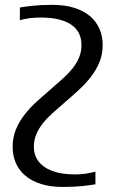

<svg xmlns="http://www.w3.org/2000/svg" viewBox="-20 -549 492 778"><path d="M239.3 -131.3Q214.4 -109.9 192.1 -89.8Q169.9 -69.8 153.3 -48.8Q136.7 -27.8 127 -4.9Q117.2 18.1 117.2 45.9Q117.2 72.3 128.4 93Q139.6 113.8 161.1 128.2Q182.6 142.6 213.1 150.1Q243.7 157.7 282.7 157.7Q307.1 157.7 326.9 154.8Q346.7 151.9 366.7 146.5V197.8Q344.7 201.7 312.5 205.1Q280.3 208.5 234.9 208.5Q185.1 208.5 147.2 196.8Q109.4 185.1 83.5 163.6Q57.6 142.1 44.4 112.1Q31.2 82 31.2 45.9Q31.2 7.3 44.7 -24.9Q58.1 -57.1 80.1 -85.2Q102.1 -113.3 130.1 -138.7Q158.2 -164.1 188 -189.5Q212.9 -210.9 235.1 -231Q257.3 -251 273.9 -271.7Q290.5 -292.5 300.3 -315.7Q310.1 -338.9 310.1 -366.7Q310.1 -421.4 267.6 -449.7Q225.1 -478 144.5 -478Q120.1 -478 100.3 -475.3Q80.6 -472.7 60.5 -467.3V-518.6Q82.5 -522.5 114.7 -525.9Q147 -529.3 192.4 -529.3Q242.2 -529.3 280 -517.6Q317.9 -505.9 343.8 -484.4Q369.6 -462.9 382.8 -432.9Q396 -402.8 396 -366.7Q396 -328.1 382.6 -296.1Q369.1 -264.2 347.2 -236.1Q325.2 -208 297.1 -182.4Q269 -156.7 239.3 -131.3Z"/></svg>

Font: Arian AMU Serif
Style: Regular
Weight: 400
Designer: Ruben Hakobyan (Tarumian)
Foundry: Ruben Hakobyan (Tarumian)
Version: Version 1.002